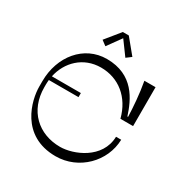

<svg xmlns="http://www.w3.org/2000/svg" viewBox="-200 -1062 1178 1222"><g transform="rotate(30 389.0 -450.5)"><path d="M374 -867 448 -766 484 -793 396 -900H352L265 -793L301 -766ZM346 -635C476 -635 579 -553 615 -414H708V-700H626C642 -612 649 -516 651 -449H646C612 -554 548 -701 351 -701C184 -701 65 -556 65 -372V-333C65 -237 118 -1 376 -1C546 -1 682 -139 686 -301H648C644 -137 468 -67 371 -67C212 -67 95 -174 95 -346V-366C95 -377 96 -389 97 -400H315V-430H102C126 -544 216 -635 346 -635Z"/></g></svg>

Font: Space Cowgirl Light
Style: Regular
Weight: 300
Designer: Valery Marier
Foundry: Valery Marier
Version: Version 1.000;hotconv 1.0.109;makeotfexe 2.5.65596